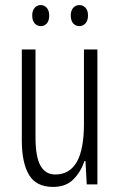

<svg xmlns="http://www.w3.org/2000/svg" viewBox="-20 -727 472 757"><path d="M364 -532V0H322L317 -92H313Q299 -50 269.5 -20Q240 10 189 10Q123 10 94.5 -37.5Q66 -85 66 -173V-532H120V-185Q120 -109 139.5 -74Q159 -39 198 -39Q254 -39 282.5 -88Q311 -137 311 -240V-532ZM107 -666Q107 -685 116.5 -696Q126 -707 141 -707Q155 -707 164.5 -696Q174 -685 174 -666Q174 -645 164.5 -634.5Q155 -624 141 -624Q126 -624 116.5 -635Q107 -646 107 -666ZM259 -666Q259 -685 268.5 -696Q278 -707 293 -707Q307 -707 317 -696.5Q327 -686 327 -666Q327 -646 317 -635Q307 -624 293 -624Q278 -624 268.5 -635Q259 -646 259 -666Z"/></svg>

Font: Noto Sans Hebrew ExtraCondensed Light
Style: Regular
Weight: 300
Width: 2
Designer: Monotype Design Team
Foundry: Monotype Imaging Inc.
Version: Version 2.004; ttfautohint (v1.8.4.7-5d5b)